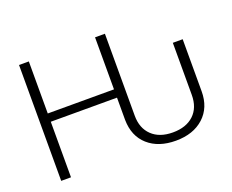

<svg xmlns="http://www.w3.org/2000/svg" viewBox="-115 -905 1340 1107"><g transform="rotate(-20 554.5 -351.0)"><path d="M1027.3 -527.8V-208.5Q1027.3 -108.4 963.1 -49.8Q898.9 8.8 791.5 8.8Q685.1 8.8 621.3 -47.9Q557.6 -104.5 556.2 -204.1V-340.8H149.9V0H89.8V-710.9H149.9V-391.6H556.2V-710.9H616.7V-208Q616.7 -131.3 663.1 -86.7Q709.5 -42 791.5 -42Q873 -42 919.9 -85.9Q966.8 -129.9 966.8 -208.5V-527.8Z"/></g></svg>

Font: Roboto Light
Style: Regular
Weight: 300
Designer: Google
Version: Version 2.134; 2016; ttfautohint (v1.6)